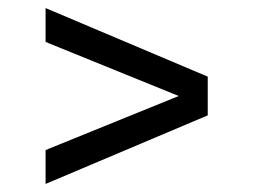

<svg xmlns="http://www.w3.org/2000/svg" viewBox="-20 -555 628 476"><path d="M495 -365 93 -535V-451L423 -317L93 -183V-99L495 -269Z"/></svg>

Font: Glegoo
Style: Bold
Weight: 700
Version: Version 2.0.1; ttfautohint (v0.9) -r 48 -G 60